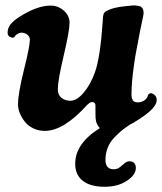

<svg xmlns="http://www.w3.org/2000/svg" viewBox="-20 -488 614 728"><path d="M149.9 8.3Q125.5 8.3 105.5 -1.7Q85.4 -11.7 73.5 -27.3Q61.5 -43 54.9 -59.6Q48.3 -76.2 48.3 -91.3Q48.3 -133.3 70.8 -223.1Q93.3 -313 93.3 -337.4Q93.3 -348.6 84 -356.4Q77.6 -361.8 66.9 -363.8Q57.1 -365.2 48.1 -360.4Q39.1 -355.5 36.1 -349.6Q31.7 -342.8 22.9 -346.2Q8.8 -350.6 8.8 -362.8Q8.8 -380.9 19 -394.3Q29.3 -407.7 49.3 -421.4Q119.1 -466.8 171.9 -466.8Q200.7 -466.8 223.1 -446.8Q243.7 -427.7 243.7 -401.9Q243.7 -370.6 221.4 -276.6Q199.2 -182.6 199.2 -149.4Q199.2 -128.4 212.9 -117.2Q226.6 -106 247.1 -106Q271 -106 296.9 -136.2Q322.8 -166.5 339.8 -213.4Q360.4 -270 369.6 -408.7Q369.6 -411.1 370.1 -417Q370.6 -422.9 370.8 -425.3Q371.1 -427.7 372.1 -432.1Q373 -436.5 374.8 -439Q376.5 -441.4 379.9 -444.1Q383.3 -446.8 387.7 -448.2Q408.7 -459.5 450.2 -463.9Q454.6 -464.4 470.7 -466.1Q486.8 -467.8 490.7 -467.5Q494.6 -467.3 507.8 -465.3Q524.4 -460.4 524.4 -439.5Q524.4 -434.6 522.7 -425.8Q521 -417 517.3 -400.4Q513.7 -383.8 510.7 -368.7Q510.3 -365.7 506.8 -347.7Q503.4 -329.6 502.4 -324.2Q501.5 -318.8 498 -301.8Q494.6 -284.7 493.4 -276.9Q492.2 -269 489.7 -252.9Q487.3 -236.8 486.1 -227.3Q484.9 -217.8 483.2 -203.4Q481.4 -189 480.7 -178.2Q480 -167.5 479.2 -155Q478.5 -142.6 478.5 -131.3Q478.5 -103 495.1 -100.6Q509.8 -97.7 523.9 -105.2Q538.1 -112.8 542 -129.4Q547.4 -134.8 552.7 -134.8Q561 -133.3 567.6 -126.5Q574.2 -119.6 574.2 -108.4Q574.2 -78.6 506.3 -35.2Q483.4 -20.5 473.6 -16.1Q455.1 -3.9 442.6 6.1Q430.2 16.1 413.6 33.2Q397 50.3 388.4 72Q379.9 93.8 379.9 118.7Q379.9 153.8 411.6 153.8Q424.3 153.8 434.1 146.2Q443.8 138.7 452.4 131.1Q460.9 123.5 471.2 123.5Q482.4 123.5 488.8 130.1Q495.1 136.7 495.1 148.9Q495.1 175.3 460.7 197.8Q426.3 220.2 376.5 220.2Q322.8 220.2 293.9 197.5Q265.1 174.8 265.1 133.3Q265.1 55.7 358.9 -2.4Q349.6 -10.7 344.2 -27.8Q341.8 -38.6 342 -57.6Q342.3 -76.7 341.8 -90.8Q340.3 -101.1 328.1 -101.1Q322.3 -101.1 310.5 -90.3Q221.7 8.3 149.9 8.3Z"/></svg>

Font: Cooper*
Style: Bold Italic
Weight: 700
Italic angle: -7°
Designer: Owen Earl
Foundry: indestructible type*
Version: Version 0.001